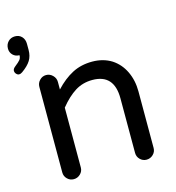

<svg xmlns="http://www.w3.org/2000/svg" viewBox="-129 -811 831 908"><g transform="rotate(-15 286.5 -356.5)"><path d="M-20.5 -562.5Q-20.5 -572.3 -7.8 -582Q9.8 -595.7 17.1 -604.5Q24.4 -613.3 24.4 -627Q4.9 -627 -7.8 -639.6Q-20.5 -652.3 -20.5 -670.9Q-20.5 -691.4 -7.3 -705.1Q5.9 -718.8 26.4 -718.8Q46.9 -718.8 59.6 -705.1Q72.3 -691.4 72.3 -669.9V-639.6Q72.3 -610.4 59.1 -588.9Q45.9 -567.4 15.6 -545.9Q7.8 -540 -1 -540Q-7.8 -540 -14.2 -546.9Q-20.5 -553.7 -20.5 -562.5ZM76.2 -39.1V-458Q76.2 -476.6 89.4 -490.2Q102.5 -503.9 121.1 -503.9Q139.6 -503.9 153.3 -490.2Q167 -476.6 167 -458V-420.9Q207 -463.9 250 -486.3Q293 -508.8 347.7 -508.8Q401.4 -508.8 442.4 -483.4Q481.4 -458 502.4 -414.1Q523.4 -370.1 523.4 -316.4V-39.1Q523.4 -20.5 509.8 -7.3Q496.1 5.9 477.5 5.9Q459 5.9 445.8 -7.3Q432.6 -20.5 432.6 -39.1V-306.6Q432.6 -424.8 326.2 -424.8Q279.3 -424.8 241.7 -401.4Q204.1 -377.9 167 -332V-39.1Q167 -20.5 153.3 -7.3Q139.6 5.9 121.1 5.9Q102.5 5.9 89.4 -7.3Q76.2 -20.5 76.2 -39.1Z"/></g></svg>

Font: jf-openhuninn-1.1
Style: Regular
Weight: 400
Designer: [Kosugi Maru]
      Designed by Motoya company      

      [Varela Round]
      Joe Prince(Latin component); Avraham Co
Foundry: justfont CO.,LTD.
Version: 1.1